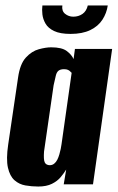

<svg xmlns="http://www.w3.org/2000/svg" viewBox="-20 -674 430 702"><path d="M120 8Q96 8 73 4Q50 0 33 -15Q16 -30 9 -61Q2 -92 10 -146L46 -390Q53 -440 74.5 -463.5Q96 -487 122 -494Q148 -501 167 -501Q206 -501 224 -487.5Q242 -474 249 -458L254 -495H390L320 0H213L222 -54Q214 -41 202 -26.5Q190 -12 170 -2Q150 8 120 8ZM162 -70Q171 -70 178 -75.5Q185 -81 189.5 -90Q194 -99 197 -109.5Q200 -120 202 -129.5Q204 -139 205 -147L242 -408Q240 -409 237 -412.5Q234 -416 228.5 -418.5Q223 -421 214 -421Q201 -421 194 -415.5Q187 -410 184 -397Q181 -384 176 -362L141 -120Q140 -106 140.5 -96Q141 -86 143.5 -80.5Q146 -75 151 -72.5Q156 -70 162 -70ZM238 -550Q200 -550 178 -560.5Q156 -571 146.5 -587.5Q137 -604 135 -621.5Q133 -639 135 -654H208Q205 -634 218 -623.5Q231 -613 248 -613Q267 -613 281.5 -623Q296 -633 301 -654H374Q370 -626 354.5 -602Q339 -578 310 -564Q281 -550 238 -550Z"/></svg>

Font: Alumni Sans Thin ExtraBold
Style: Italic
Weight: 800
Italic angle: -8°
Version: Version 1.016